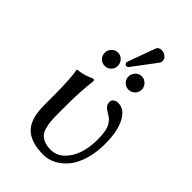

<svg xmlns="http://www.w3.org/2000/svg" viewBox="-237 -870 966 966"><g transform="rotate(45 246.0 -387.0)"><path d="M173.8 -251V-189Q173.8 -157.7 175.5 -137.2Q177.2 -116.7 183.1 -95.2Q189 -73.7 199.7 -61.8Q210.4 -49.8 229.5 -42Q248.5 -34.2 275.9 -34.2Q317.9 -34.2 348.6 -64.9Q379.4 -95.7 393.3 -140.6Q407.2 -185.5 407.2 -236.8Q407.2 -271 402.6 -294.9Q397.9 -318.8 388.4 -333Q378.9 -347.2 370.8 -353.8Q362.8 -360.4 349.1 -368.2Q332 -377.9 323.5 -387.9Q314.9 -397.9 314.9 -414.1Q314.9 -426.3 325.2 -434.1Q335.4 -441.9 349.1 -441.9Q394.5 -441.9 421.9 -390.1Q449.2 -338.4 449.2 -249Q449.2 -186 433.6 -135.5Q418 -85 391.8 -54Q365.7 -22.9 333.7 -6.6Q301.8 9.8 267.1 9.8Q225.6 9.8 195.1 0.7Q164.6 -8.3 145.3 -23.7Q126 -39.1 114.5 -62.7Q103 -86.4 98.6 -112.5Q94.2 -138.7 94.2 -172.9V-234.9Q94.2 -354.5 84 -411.1L85.9 -414.1Q97.2 -415 107.4 -416.7Q117.7 -418.5 127.9 -421.6Q138.2 -424.8 143.6 -426.5Q148.9 -428.2 160.6 -433.1Q172.4 -438 174.8 -439Q184.1 -439 184.1 -429.2Q173.8 -349.1 173.8 -251ZM338.9 -620.1Q358.4 -620.1 372.3 -605.7Q386.2 -591.3 386.2 -571.8Q386.2 -552.2 372.3 -538.6Q358.4 -524.9 338.9 -524.9Q319.3 -524.9 305.7 -538.6Q292 -552.2 292 -571.8Q292 -591.3 305.9 -605.7Q319.8 -620.1 338.9 -620.1ZM136.7 -538.6Q123 -552.2 123 -571.8Q123 -591.3 137 -605.7Q150.9 -620.1 169.9 -620.1Q189 -620.1 202.9 -605.7Q216.8 -591.3 216.8 -571.8Q216.8 -552.2 203.1 -538.6Q189.5 -524.9 169.9 -524.9Q150.4 -524.9 136.7 -538.6ZM316.9 -784.2Q332.5 -784.2 345.7 -773.9Q358.9 -763.7 358.9 -749Q358.9 -738.3 353 -731L261.2 -608.9Q255.4 -601.1 249 -601.1Q243.2 -601.1 239 -604.7Q234.9 -608.4 234.9 -613.8Q234.9 -618.2 236.8 -624L289.1 -767.1Q294.9 -784.2 316.9 -784.2Z"/></g></svg>

Font: Linux Biolinum
Style: Regular
Weight: 400
Designer: Philipp H. Poll
Foundry: Philipp H. Poll
Version: Version 0.6.4